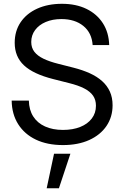

<svg xmlns="http://www.w3.org/2000/svg" viewBox="-20 -759 660 1020"><path d="M314.5 11.7Q231.4 11.7 170.9 -17.1Q110.4 -45.9 76.7 -99.1Q43 -152.3 42 -224.6H133.3Q134.3 -175.3 156.5 -140.4Q178.7 -105.5 219.2 -87.2Q259.8 -68.8 314.5 -68.8Q366.7 -68.8 406 -84.5Q445.3 -100.1 467.5 -129.2Q489.7 -158.2 489.7 -197.3Q489.7 -228.5 474.4 -250.7Q459 -272.9 427.2 -289.3Q395.5 -305.7 345.7 -317.9L262.7 -338.9Q156.7 -365.7 107.4 -411.9Q58.1 -458 58.1 -531.7Q58.1 -594.2 89.6 -640.9Q121.1 -687.5 177.7 -713.1Q234.4 -738.8 309.1 -738.8Q383.8 -738.8 439.5 -711.7Q495.1 -684.6 526.6 -635.5Q558.1 -586.4 560.1 -519.5H472.2Q467.8 -584.5 422.9 -621.1Q377.9 -657.7 306.2 -657.7Q259.3 -657.7 223.1 -642.3Q187 -627 166.5 -599.4Q146 -571.8 146 -536.1Q146 -505.4 162.6 -483.9Q179.2 -462.4 211.2 -447Q243.2 -431.6 290 -419.9L370.6 -399.4Q418.5 -387.2 456.8 -369.9Q495.1 -352.5 522.2 -328.4Q549.3 -304.2 563.7 -272.5Q578.1 -240.7 578.1 -199.7Q578.1 -137.7 545.7 -89.8Q513.2 -42 453.9 -15.1Q394.5 11.7 314.5 11.7ZM228 241.2 267.1 57.6H354L293 241.2Z"/></svg>

Font: Inter 28pt
Style: Regular
Weight: 400
Designer: Rasmus Andersson
Foundry: rsms
Version: Version 4.001;git-66647c0bb